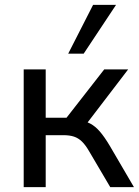

<svg xmlns="http://www.w3.org/2000/svg" viewBox="-20 -774 574 794"><path d="M78 0V-487H169V-287H255L411 -487H510L328 -249L305 -277Q332 -274 353 -263Q374 -252 393 -230Q412 -208 434 -171L534 0H436L350 -146Q334 -174 319 -188.5Q304 -203 286 -209Q268 -215 242 -215H169V0ZM262 -552 365 -754H460L326 -552Z"/></svg>

Font: Nunito Sans 12pt Medium
Style: Regular
Weight: 500
Designer: Vernon Adams
Foundry: Vernon Adams
Version: Version 3.101;gftools[0.9.27]